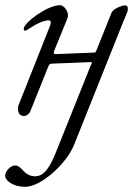

<svg xmlns="http://www.w3.org/2000/svg" viewBox="-23 -435 524 745"><path d="M75 290C135 290 234 202 264 128L455 -350C465 -374 473 -391 473 -397C473 -409 472 -414 462 -414C452 -414 418 -403 410 -386L351 -239C349 -233 346 -231 344 -231L192 -225C189 -225 183 -226 187 -237L239 -365C247 -386 227 -415 209 -415C160 -414 71 -348 69 -324C69 -318 71 -316 75 -316C78 -316 81 -318 84 -320C120 -344 146 -356 166 -356C179 -356 174 -341 168 -327L49 -27C47 -23 47 -19 47 -13C47 4 53 15 71 15C80 15 91 7 95 -4L166 -181C170 -187 175 -188 178 -188L330 -194C337 -194 333 -191 329 -181L196 151C173 209 150 249 114 249C91 249 77 238 67 227C57 216 48 207 36 207C17 207 -3 230 -3 247C-3 266 28 290 75 290Z"/></svg>

Font: EB Garamond
Style: Italic
Weight: 400
Italic angle: -17.2°
Designer: Georg Duffner and Octavio Pardo
Foundry: Georg Duffner
Version: Version 1.000;PS 001.000;hotconv 1.0.88;makeotf.lib2.5.64775